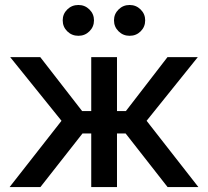

<svg xmlns="http://www.w3.org/2000/svg" viewBox="-20 -762 847 782"><path d="M19 0 230.5 -270 21.5 -529.3H144L314.5 -309.6H351.6V-529.3H456.5V-309.6H492.7L662.1 -529.3H785.6L577.1 -270L788.1 0H662.6L491.7 -218.3H456.5V0H351.6V-218.3H315.9L144.5 0ZM507.8 -616.2Q481.4 -616.2 462.9 -634.5Q444.3 -652.8 444.3 -679.2Q444.3 -705.1 462.9 -723.4Q481.4 -741.7 507.8 -741.7Q534.2 -741.7 552.7 -723.4Q571.3 -705.1 571.3 -679.2Q571.3 -652.8 553 -634.5Q534.7 -616.2 507.8 -616.2ZM299.3 -616.2Q272.5 -616.2 253.9 -634.5Q235.4 -652.8 235.4 -679.2Q235.4 -705.1 253.9 -723.4Q272.5 -741.7 299.3 -741.7Q325.7 -741.7 344.2 -723.4Q362.8 -705.1 362.8 -679.2Q362.8 -652.8 344.2 -634.5Q325.7 -616.2 299.3 -616.2Z"/></svg>

Font: Inter 24pt Medium
Style: Regular
Weight: 500
Designer: Rasmus Andersson
Foundry: rsms
Version: Version 4.001;git-66647c0bb